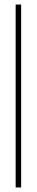

<svg xmlns="http://www.w3.org/2000/svg" viewBox="-20 -720 161 840"><path d="M72.5 100V-700H48.5V100Z"/></svg>

Font: Picaflor 72 pt
Style: Regular
Weight: 400
Designer: Ariel Martín Pérez
Foundry: Tunera Type Foundry
Version: Version 1.000;hotconv 1.0.109;makeotfexe 2.5.65596